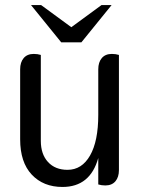

<svg xmlns="http://www.w3.org/2000/svg" viewBox="-20 -730 566 762"><path d="M60 -177V-455Q60 -483 74 -499.5Q88 -516 114 -516Q129 -516 142 -512V-171Q142 -118 170.5 -87Q199 -56 248 -56Q305 -56 337.5 -113Q370 -170 370 -274V-455Q370 -483 384 -499.5Q398 -516 424 -516Q439 -516 452 -512V-55Q452 -27 438 -10.5Q424 6 398 6Q383 6 370 2V-103Q338 12 228 12Q152 12 106 -37Q60 -86 60 -177ZM103 -710H143L263 -622L383 -710H423L303 -562H223Z"/></svg>

Font: Thasadith
Style: Bold
Weight: 700
Designer: Cadson Demak Co.,Ltd.
Foundry: Cadson Demak Co.,Ltd.
Version: Version 1.000; ttfautohint (v1.6)